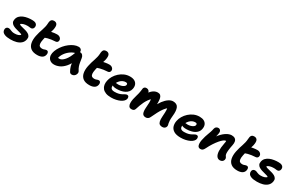

<svg xmlns="http://www.w3.org/2000/svg" viewBox="187 -2181 5575 3662"><g transform="rotate(30 2974.5 -350.5)"><path d="M194 10Q112 10 67.5 -7.5Q23 -25 8 -53Q-7 -81 -1 -112Q3 -134 19.5 -147.5Q36 -161 62 -161Q76 -161 89 -156Q102 -151 116.5 -144.5Q131 -138 151 -132.5Q171 -127 201 -127Q247 -127 279 -138Q311 -149 329 -169Q321 -181 296.5 -188.5Q272 -196 239.5 -204Q207 -212 174 -222.5Q141 -233 114 -250Q87 -267 74 -293.5Q61 -320 69 -359Q78 -406 108.5 -437.5Q139 -469 182.5 -487Q226 -505 275.5 -512.5Q325 -520 372 -519Q417 -519 442.5 -506Q468 -493 477 -471Q486 -449 481 -423Q476 -399 460.5 -385.5Q445 -372 423 -372Q409 -372 399 -373.5Q389 -375 378 -376.5Q367 -378 347 -378Q300 -378 264.5 -367.5Q229 -357 206 -338Q211 -324 234 -316Q257 -308 289.5 -301Q322 -294 355.5 -284Q389 -274 417 -258Q445 -242 459.5 -215.5Q474 -189 466 -148Q455 -92 416.5 -57Q378 -22 320.5 -6Q263 10 194 10Z M780 13Q690 13 640 -25Q590 -63 576 -131.5Q562 -200 580 -290Q590 -340 602 -379Q614 -418 626.5 -454.5Q639 -491 649 -533Q659 -578 659.5 -605.5Q660 -633 666 -659Q672 -684 689 -699Q706 -714 740 -714Q788 -714 807.5 -678.5Q827 -643 809 -558Q801 -529 791.5 -500Q782 -471 771.5 -440.5Q761 -410 751 -374.5Q741 -339 733 -296Q721 -237 725 -203Q729 -169 748 -154Q767 -139 799 -139Q823 -139 838.5 -144Q854 -149 866.5 -154Q879 -159 893 -159Q921 -159 932 -137Q943 -115 937 -86Q928 -36 887 -11.5Q846 13 780 13ZM724 -339Q679 -322 660 -340.5Q641 -359 648 -394Q654 -423 669.5 -446.5Q685 -470 733 -486Q762 -496 794.5 -503.5Q827 -511 859.5 -515Q892 -519 920 -519Q950 -519 972 -506.5Q994 -494 1004.5 -474Q1015 -454 1011 -430Q1008 -412 995 -400Q982 -388 963 -386Q913 -383 873.5 -377.5Q834 -372 798.5 -363Q763 -354 724 -339Z M1151 10Q1100 10 1065.5 -13.5Q1031 -37 1017.5 -76.5Q1004 -116 1013 -163Q1023 -214 1050.5 -265.5Q1078 -317 1116.5 -362.5Q1155 -408 1201.5 -443.5Q1248 -479 1296.5 -499.5Q1345 -520 1392 -520Q1429 -520 1450 -496Q1471 -472 1462 -428Q1459 -412 1448 -403Q1437 -394 1423 -391Q1357 -380 1300.5 -341Q1244 -302 1205 -247.5Q1166 -193 1154 -134Q1151 -117 1150.5 -102.5Q1150 -88 1154 -66L1106 -168Q1127 -150 1144 -143.5Q1161 -137 1186 -137Q1237 -137 1294 -202.5Q1351 -268 1394 -393Q1403 -417 1424 -430.5Q1445 -444 1467 -444Q1503 -444 1524 -419Q1545 -394 1549 -363Q1557 -315 1563 -275Q1569 -235 1582 -197.5Q1595 -160 1621 -120Q1632 -105 1631.5 -84Q1631 -63 1620 -42Q1609 -21 1588.5 -7Q1568 7 1539 7Q1522 7 1509.5 -0.5Q1497 -8 1490 -20Q1475 -45 1464 -70Q1453 -95 1445.5 -123.5Q1438 -152 1433 -189Q1428 -226 1425 -274L1479 -278Q1434 -166 1378 -103.5Q1322 -41 1263.5 -15.5Q1205 10 1151 10Z M1929 13Q1839 13 1789 -25Q1739 -63 1725 -131.5Q1711 -200 1729 -290Q1739 -340 1751 -379Q1763 -418 1775.5 -454.5Q1788 -491 1798 -533Q1808 -578 1808.5 -605.5Q1809 -633 1815 -659Q1821 -684 1838 -699Q1855 -714 1889 -714Q1937 -714 1956.5 -678.5Q1976 -643 1958 -558Q1950 -529 1940.5 -500Q1931 -471 1920.5 -440.5Q1910 -410 1900 -374.5Q1890 -339 1882 -296Q1870 -237 1874 -203Q1878 -169 1897 -154Q1916 -139 1948 -139Q1972 -139 1987.5 -144Q2003 -149 2015.5 -154Q2028 -159 2042 -159Q2070 -159 2081 -137Q2092 -115 2086 -86Q2077 -36 2036 -11.5Q1995 13 1929 13ZM1873 -339Q1828 -322 1809 -340.5Q1790 -359 1797 -394Q1803 -423 1818.5 -446.5Q1834 -470 1882 -486Q1926 -501 1976.5 -510Q2027 -519 2069 -519Q2114 -519 2140.5 -492Q2167 -465 2160 -430Q2157 -412 2144 -400Q2131 -388 2112 -386Q2062 -383 2022.5 -377.5Q1983 -372 1947.5 -363Q1912 -354 1873 -339Z M2407 10Q2335 10 2287.5 -9Q2240 -28 2213.5 -61Q2187 -94 2180 -137Q2173 -180 2183 -228Q2193 -282 2223.5 -333.5Q2254 -385 2300 -427Q2346 -469 2403.5 -494Q2461 -519 2527 -519Q2586 -519 2625 -498Q2664 -477 2681 -437.5Q2698 -398 2687 -342Q2678 -300 2652.5 -269.5Q2627 -239 2589.5 -220.5Q2552 -202 2508.5 -193.5Q2465 -185 2420 -185Q2351 -185 2323.5 -205.5Q2296 -226 2300 -250Q2303 -264 2311.5 -271.5Q2320 -279 2335 -279Q2345 -279 2360 -276Q2375 -273 2401 -273Q2433 -273 2465 -282Q2497 -291 2519.5 -307Q2542 -323 2546 -343Q2550 -364 2541 -374.5Q2532 -385 2506 -385Q2475 -385 2445 -371.5Q2415 -358 2390.5 -333Q2366 -308 2348.5 -275.5Q2331 -243 2323 -206Q2319 -183 2325 -162Q2331 -141 2351 -129Q2371 -117 2409 -117Q2465 -117 2503 -127.5Q2541 -138 2566.5 -152.5Q2592 -167 2612 -178Q2632 -189 2649 -189Q2678 -189 2687 -168Q2696 -147 2691 -122Q2685 -96 2662 -72Q2639 -48 2601 -30Q2563 -12 2513.5 -1Q2464 10 2407 10Z M2856 9Q2816 9 2798.5 -17Q2781 -43 2780 -84Q2779 -125 2788 -171Q2797 -217 2812 -265Q2827 -313 2835 -358Q2841 -382 2841.5 -401.5Q2842 -421 2846 -439Q2849 -458 2865 -471.5Q2881 -485 2905 -485Q2938 -485 2955 -469Q2972 -453 2977.5 -430Q2983 -407 2978 -386L2948 -380Q2970 -421 2998.5 -452Q3027 -483 3062 -501.5Q3097 -520 3136 -520Q3174 -520 3194.5 -501.5Q3215 -483 3223.5 -449Q3232 -415 3233 -366Q3234 -320 3232.5 -285.5Q3231 -251 3229 -229L3195 -239Q3233 -329 3280.5 -391.5Q3328 -454 3378 -487Q3428 -520 3473 -520Q3560 -520 3588.5 -457.5Q3617 -395 3603 -271Q3597 -209 3598.5 -172.5Q3600 -136 3605 -115Q3610 -94 3613.5 -80Q3617 -66 3613 -48Q3609 -26 3588.5 -8.5Q3568 9 3533 9Q3497 9 3474.5 -7Q3452 -23 3443 -61.5Q3434 -100 3439 -167Q3443 -222 3444 -256.5Q3445 -291 3444 -313Q3443 -335 3439.5 -350Q3436 -365 3430 -381L3462 -367Q3419 -335 3383.5 -287.5Q3348 -240 3316.5 -179Q3285 -118 3251 -46Q3239 -19 3217.5 -5Q3196 9 3169 9Q3113 9 3094.5 -33.5Q3076 -76 3083 -161Q3088 -225 3089 -266.5Q3090 -308 3085 -335.5Q3080 -363 3067 -383L3096 -354Q3064 -324 3038.5 -287.5Q3013 -251 2993.5 -210.5Q2974 -170 2958.5 -127Q2943 -84 2929 -40Q2922 -15 2904.5 -3Q2887 9 2856 9Z M3938 10Q3842 10 3788.5 -22.5Q3735 -55 3718 -109Q3701 -163 3714 -228Q3724 -282 3754.5 -333.5Q3785 -385 3831 -427Q3877 -469 3934.5 -494Q3992 -519 4058 -519Q4117 -519 4156 -498Q4195 -477 4212 -437.5Q4229 -398 4218 -342Q4207 -286 4166 -251Q4125 -216 4068 -200.5Q4011 -185 3951 -185Q3882 -185 3854.5 -205.5Q3827 -226 3831 -250Q3834 -264 3842.5 -271.5Q3851 -279 3866 -279Q3876 -279 3891 -276Q3906 -273 3932 -273Q3964 -273 3996 -282Q4028 -291 4050.5 -307Q4073 -323 4077 -343Q4081 -364 4072 -374.5Q4063 -385 4037 -385Q4006 -385 3976 -371.5Q3946 -358 3921.5 -333Q3897 -308 3879.5 -275.5Q3862 -243 3854 -206Q3850 -183 3856 -162Q3862 -141 3882 -129Q3902 -117 3940 -117Q3996 -117 4034 -127.5Q4072 -138 4097.5 -152.5Q4123 -167 4143 -178Q4163 -189 4180 -189Q4209 -189 4218 -168Q4227 -147 4222 -122Q4216 -96 4193 -72Q4170 -48 4132 -30Q4094 -12 4044.5 -1Q3995 10 3938 10Z M4803 10Q4758 10 4731.5 -27.5Q4705 -65 4701.5 -135.5Q4698 -206 4718 -308Q4723 -332 4725 -348.5Q4727 -365 4725.5 -376Q4724 -387 4718.5 -395.5Q4713 -404 4703 -411Q4728 -411 4744.5 -402.5Q4761 -394 4767 -377.5Q4773 -361 4765 -333Q4753 -355 4742.5 -363Q4732 -371 4718 -371Q4699 -371 4668 -347.5Q4637 -324 4601.5 -281.5Q4566 -239 4529 -182.5Q4492 -126 4460 -60Q4440 -19 4421.5 -5Q4403 9 4374 9Q4326 9 4313 -36Q4300 -81 4313 -151Q4323 -202 4335 -239.5Q4347 -277 4359 -309.5Q4371 -342 4382.5 -375Q4394 -408 4402 -451Q4409 -481 4427.5 -496.5Q4446 -512 4476 -512Q4504 -512 4522 -487.5Q4540 -463 4530 -415Q4527 -387 4519.5 -364.5Q4512 -342 4501 -317Q4490 -292 4478 -256Q4466 -220 4453 -165L4425 -208Q4480 -312 4539.5 -381Q4599 -450 4657.5 -484Q4716 -518 4765 -518Q4811 -518 4838 -499.5Q4865 -481 4873 -446.5Q4881 -412 4871 -364Q4856 -292 4850.5 -241.5Q4845 -191 4848.5 -160Q4852 -129 4867 -112Q4878 -98 4882.5 -83.5Q4887 -69 4883 -47Q4877 -22 4855.5 -6Q4834 10 4803 10Z M5188 13Q5098 13 5048 -25Q4998 -63 4984 -131.5Q4970 -200 4988 -290Q4998 -340 5010 -379Q5022 -418 5034.5 -454.5Q5047 -491 5057 -533Q5067 -578 5067.5 -605.5Q5068 -633 5074 -659Q5080 -684 5097 -699Q5114 -714 5148 -714Q5196 -714 5215.5 -678.5Q5235 -643 5217 -558Q5209 -529 5199.5 -500Q5190 -471 5179.5 -440.5Q5169 -410 5159 -374.5Q5149 -339 5141 -296Q5129 -237 5133 -203Q5137 -169 5156 -154Q5175 -139 5207 -139Q5231 -139 5246.5 -144Q5262 -149 5274.5 -154Q5287 -159 5301 -159Q5329 -159 5340 -137Q5351 -115 5345 -86Q5336 -36 5295 -11.5Q5254 13 5188 13ZM5132 -339Q5087 -322 5068 -340.5Q5049 -359 5056 -394Q5062 -423 5077.5 -446.5Q5093 -470 5141 -486Q5185 -501 5235.5 -510Q5286 -519 5328 -519Q5373 -519 5399.5 -492Q5426 -465 5419 -430Q5416 -412 5403 -400Q5390 -388 5371 -386Q5321 -383 5281.5 -377.5Q5242 -372 5206.5 -363Q5171 -354 5132 -339Z M5619 10Q5537 10 5492.5 -7.5Q5448 -25 5433 -53Q5418 -81 5424 -112Q5428 -134 5444.5 -147.5Q5461 -161 5487 -161Q5501 -161 5514 -156Q5527 -151 5541.5 -144.5Q5556 -138 5576 -132.5Q5596 -127 5626 -127Q5672 -127 5704 -138Q5736 -149 5754 -169Q5746 -181 5721.5 -188.5Q5697 -196 5664.5 -204Q5632 -212 5599 -222.5Q5566 -233 5539 -250Q5512 -267 5499 -293.5Q5486 -320 5494 -359Q5503 -406 5533.5 -437.5Q5564 -469 5607.5 -487Q5651 -505 5700.5 -512.5Q5750 -520 5797 -519Q5842 -519 5867.5 -506Q5893 -493 5902 -471Q5911 -449 5906 -423Q5901 -399 5885.5 -385.5Q5870 -372 5848 -372Q5834 -372 5824 -373.5Q5814 -375 5803 -376.5Q5792 -378 5772 -378Q5725 -378 5689.5 -367.5Q5654 -357 5631 -338Q5636 -324 5659 -316Q5682 -308 5714.5 -301Q5747 -294 5780.5 -284Q5814 -274 5842 -258Q5870 -242 5884.5 -215.5Q5899 -189 5891 -148Q5880 -92 5841.5 -57Q5803 -22 5745.5 -6Q5688 10 5619 10Z"/></g></svg>

Font: Shantell Sans Light
Style: Bold Italic
Weight: 700
Italic angle: -11°
Version: Version 1.011;[c5ecc13dd]